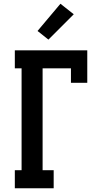

<svg xmlns="http://www.w3.org/2000/svg" viewBox="-20 -1003 540 1023"><path d="M59 0V-96H95V-639H59V-735H445V-562H358V-639H207V-96H266V0ZM238 -792 180 -838 302 -983 373 -927Z"/></svg>

Font: Iosevka Curly Slab
Style: Bold
Weight: 700
Monospace: yes
Designer: Belleve Invis
Foundry: Belleve Invis
Version: Version 22.1.2; ttfautohint (v1.8.4)